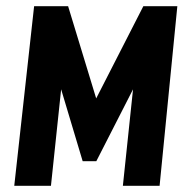

<svg xmlns="http://www.w3.org/2000/svg" viewBox="-20 -598 608 618"><path d="M25.9 0 89.8 -578.1H199.2L289.6 -281.2L441.4 -578.1H550.8L493.7 0H375.5L408.2 -310.5L290 -79.1H246.1L176.8 -310.5L144 0Z"/></svg>

Font: Oswald
Style: Demi-Bold
Weight: 600
Designer: Vernon Adams
Foundry: Vernon Adams
Version: 3.0; ttfautohint (v0.94.23-7a4d-dirty) -l 8 -r 50 -G 200 -x 